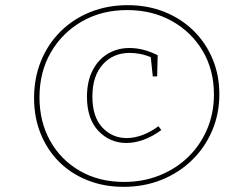

<svg xmlns="http://www.w3.org/2000/svg" viewBox="-20 -718 953 744"><path d="M470 -164Q406 -164 361.5 -210.5Q317 -257 317 -343Q317 -402 338.5 -444.5Q360 -487 397.5 -509.5Q435 -532 482 -532Q535 -532 591 -504L589 -422H572L564 -499L572 -493Q548 -504 525.5 -508.5Q503 -513 483 -513Q418 -513 378 -468Q338 -423 338 -344Q338 -265 376.5 -224Q415 -183 471 -183Q500 -183 531.5 -194.5Q563 -206 594 -229L605 -214Q571 -189 536.5 -176.5Q502 -164 470 -164ZM459 6Q383 6 319 -19.5Q255 -45 209 -91Q163 -137 137.5 -200Q112 -263 112 -338Q112 -416 139 -482Q166 -548 215 -596.5Q264 -645 330.5 -671.5Q397 -698 475 -698Q552 -698 617 -672Q682 -646 729.5 -599.5Q777 -553 803.5 -490Q830 -427 830 -353Q830 -277 802 -211.5Q774 -146 723.5 -97Q673 -48 605.5 -21Q538 6 459 6ZM461 -13Q535 -13 598.5 -38.5Q662 -64 709 -109.5Q756 -155 782.5 -217Q809 -279 809 -352Q809 -447 765.5 -520.5Q722 -594 646 -636.5Q570 -679 473 -679Q374 -679 297.5 -635Q221 -591 177 -515Q133 -439 133 -341Q133 -246 174.5 -172Q216 -98 290 -55.5Q364 -13 461 -13Z"/></svg>

Font: Bitter Thin Thin
Style: Italic
Weight: 250
Italic angle: -9°
Version: Version 2.002